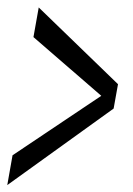

<svg xmlns="http://www.w3.org/2000/svg" viewBox="-46 -508 366 528"><path d="M-26 1 -11.5 -81 232.5 -244.5 46 -406 60.5 -487.5 278.5 -276.5 266.5 -209.5Z"/></svg>

Font: Anybody
Style: Italic
Weight: 400
Italic angle: -10°
Designer: Tyler Finck
Foundry: Etcetera Type Company
Version: Version 1.010; ttfautohint (v1.8.3) -l 8 -r 50 -G 200 -x 14 